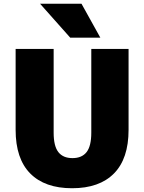

<svg xmlns="http://www.w3.org/2000/svg" viewBox="-20 -990 766 1020"><path d="M353 -790 193 -970H413L513 -790ZM63 -300V-730H265V-285Q265 -214 290 -182Q315 -150 365 -150Q415 -150 440 -182Q465 -214 465 -285V-730H663V-300Q663 -147 585.5 -68.5Q508 10 363 10Q218 10 140.5 -68.5Q63 -147 63 -300Z"/></svg>

Font: M PLUS 1p Black
Style: Regular
Weight: 900
Version: Version 1.061